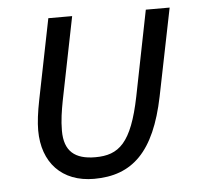

<svg xmlns="http://www.w3.org/2000/svg" viewBox="-44 -561 643 618"><g transform="rotate(-5 278.0 -252.0)"><path d="M211 -516H134L82 -257C74 -217 70 -185 70 -159C70 -55 132 12 236 12C360 12 433 -58 469 -234L526 -516H449L394 -240C364 -92 322 -57 246 -57C180 -57 146 -85 146 -151C146 -185 151 -215 157 -247Z"/></g></svg>

Font: Braiins Sans
Style: Italic
Weight: 400
Italic angle: -11.31°
Designer: Mike Abbink, Paul van der Laan, Pieter van Rosmalen, Jiri Chlebus, Lubos Buracinsky
Foundry: Bold Monday, Sudetype
Version: Version 1.000;hotconv 1.0.109;makeotfexe 2.5.65596